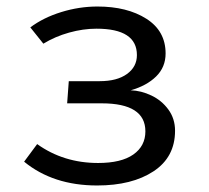

<svg xmlns="http://www.w3.org/2000/svg" viewBox="-20 -558 640 589"><path d="M286 -309Q339 -309 369.5 -331Q400 -353 400 -389Q400 -470 276 -470Q235 -470 192 -458Q149 -446 113 -424L73 -474Q113 -504 168 -521Q223 -538 279 -538Q370 -538 429 -500.5Q488 -463 488 -394Q488 -352 459 -323.5Q430 -295 381 -281Q413 -280 444.5 -265Q476 -250 496.5 -222Q517 -194 517 -157Q517 -76 451 -32.5Q385 11 278 11Q143 11 54 -62L94 -116Q175 -58 281 -58Q352 -58 389 -84Q426 -110 426 -155Q426 -241 292 -241H186L191 -309Z"/></svg>

Font: FiraDG Mono
Style: Regular
Weight: 400
Designer: Carrois Corporate & Edenspiekermann AG
Foundry: Carrois Corporate GbR & Edenspiekermann AG
Version: Version 3.206